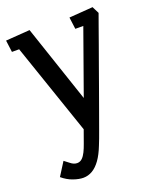

<svg xmlns="http://www.w3.org/2000/svg" viewBox="-141 -570 758 928"><g transform="rotate(-20 237.5 -106.0)"><path d="M126 274Q104 274 75 264Q46 254 20 232L63 164Q72 170 88.5 183.5Q105 197 122 197Q137 197 148 186.5Q159 176 167.5 158.5Q176 141 183 121L207 54L46 -416H9L1 -477L125 -486L259 -88L376 -416H335L327 -477L449 -486L467 -450Q459 -428 446 -391.5Q433 -355 416.5 -308.5Q400 -262 381.5 -211Q363 -160 344.5 -107.5Q326 -55 308 -6Q290 43 275.5 84Q261 125 249 154Q233 195 214 221.5Q195 248 173 261Q151 274 126 274Z"/></g></svg>

Font: Kreon Light
Style: Regular
Weight: 400
Version: Version 2.002